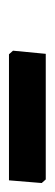

<svg xmlns="http://www.w3.org/2000/svg" viewBox="133 -832 122 428"><g transform="rotate(90 194.0 -618.0)"><path d="M380 -659 388 -650 382 -577H101L93 -586L100 -659Z"/></g></svg>

Font: Alegreya Sans SC
Style: Bold Italic
Weight: 700
Italic angle: -7°
Designer: Juan Pablo del Peral
Foundry: Huerta Tipografica
Version: Version 2.007